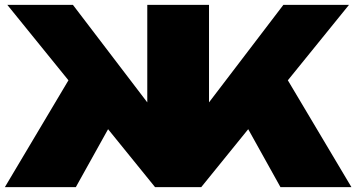

<svg xmlns="http://www.w3.org/2000/svg" viewBox="-24 -770 1466 790"><path d="M-4 0 290 -494 480 -345 288 0ZM1130 0 938 -345 1128 -494 1422 0ZM836 -233 766 -257 1142 -750H1412L804 0H614L6 -750H276L652 -257L582 -233V-750H836Z"/></svg>

Font: Unbounded Black
Style: Regular
Weight: 900
Designer: Luke Prowse, Jean-Baptiste Morizot, Fátima Lázaro, Florian Runge
Foundry: NaN
Version: Version 1.701;gftools[0.9.28.dev5+ged2979d]